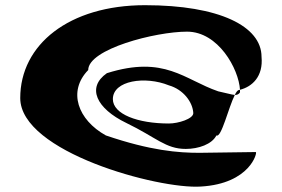

<svg xmlns="http://www.w3.org/2000/svg" viewBox="-20 -730 1088 740"><path d="M58 -352C58 -144 591 0 754 -11C945 -22 973 -144 966 -144L748 -141C668 -141 561 -149 388 -208C280 -268 240 -378 320 -460C320 -541 579 -608 701 -608C821 -608 900 -465 905 -384C952 -396 995 -435 988 -511C988 -629 825 -710 539 -710C246 -710 58 -558 58 -352ZM392 -448C313 -393 351 -312 467 -256C583 -200 618 -156 696 -156C745 -156 797 -174 814 -208C833 -197 861 -317 885 -364C873 -365 850 -372 821 -378C690 -423 615 -518 392 -448ZM415 -348C415 -420 540 -438 631 -401C687 -385 723 -336 725 -294C725 -272 667 -254 631 -254C511 -254 415 -290 415 -348ZM885 -364C893 -364 900 -366 905 -374V-384C904 -384 902 -383 901 -383C896 -383 890 -375 885 -364Z"/></svg>

Font: Ampere
Style: SuExt
Weight: 400
Version: Version 1